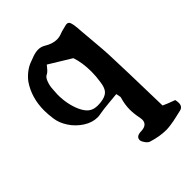

<svg xmlns="http://www.w3.org/2000/svg" viewBox="-225 -616 1045 1045"><g transform="rotate(-45 297.5 -93.5)"><path d="M382.8 -22.9Q388.2 1 388.2 3.9Q388.2 7.8 387.2 9.8Q375 50.3 375 88.9Q375 121.6 382.8 158.2Q384.8 169.9 384.8 174.8Q384.8 212.9 338.9 215.8Q293.5 215.8 295.9 247.1Q298.3 259.3 309.1 273.2Q319.8 287.1 330.1 290Q386.7 308.1 439.9 308.1Q454.6 307.6 471.7 305.2Q488.8 302.7 499 300.8Q509.3 298.8 531.2 293.7Q553.2 288.6 560.1 287.1Q589.8 282.2 589.8 252Q589.8 240.2 586.9 227.1Q582 225.1 569.3 220.5Q556.6 215.8 543.5 210.7Q530.3 205.6 517.1 199.2Q510.7 -95.2 505.9 -205.1Q504.4 -239.7 498.3 -307.4Q492.2 -375 490.2 -401.9Q487.3 -458.5 478.8 -473.9Q470.2 -489.3 446.8 -481Q441.9 -479.5 428 -476.3Q414.1 -473.1 407.2 -470.2Q384.8 -460.9 365.2 -460.9Q331.1 -460.9 293.9 -483.9Q274.9 -495.1 253.9 -495.1Q248.5 -495.1 243.2 -494.6Q237.8 -494.1 231.4 -492.7Q225.1 -491.2 221.2 -490.2Q217.3 -489.3 210 -486.6Q202.6 -483.9 200 -482.9Q197.3 -481.9 189 -478.8Q180.7 -475.6 179.2 -475.1Q154.8 -466.8 131.3 -448.5Q107.9 -430.2 91.8 -408.2Q42 -335 42 -236.8Q42 -209.5 46.9 -172.9Q51.8 -132.8 77.4 -94Q103 -55.2 142.1 -30Q181.2 -4.9 221.2 -4.9Q233.9 -4.9 247.1 -7.8Q272.5 -12.7 321.5 -17.1Q370.6 -21.5 382.8 -22.9ZM356 -326.2Q374 -273.9 374 -205.1Q374 -168.9 368.2 -131.8Q363.3 -89.4 345.2 -72Q327.1 -54.7 288.1 -50.8Q281.2 -49.8 268.1 -49.8Q236.8 -49.8 216.8 -64.5Q196.8 -79.1 181.2 -112.8Q154.8 -172.4 154.8 -246.1Q154.8 -252.9 157.2 -286.1Q158.2 -311 167.5 -335.9Q176.8 -360.8 191.9 -366.2Q200.7 -371.1 208.3 -379.2Q215.8 -387.2 221.4 -394.5Q227.1 -401.9 229 -403.8Q251 -389.6 292.5 -365Q334 -340.3 356 -326.2Z"/></g></svg>

Font: Sonetni venez
Style: Regular
Weight: 400
Designer: Alja Herlah
Foundry: Type Salon
Version: Version 1.000;hotconv 1.0.109;makeotfexe 2.5.65596